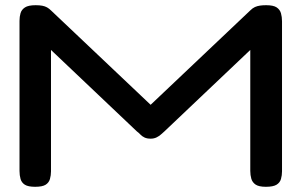

<svg xmlns="http://www.w3.org/2000/svg" viewBox="-20 -709 1159 738"><path d="M115 9Q88 9 75.5 1Q63 -7 59 -21Q55 -35 55 -52V-629Q55 -645 59 -658.5Q63 -672 76 -680.5Q89 -689 117 -689Q132 -689 142.5 -687Q153 -685 161 -680.5Q169 -676 177 -668L574 -292H544L942 -669Q951 -678 960 -682Q969 -686 979.5 -687.5Q990 -689 1003 -689Q1031 -689 1043.5 -680.5Q1056 -672 1060 -658Q1064 -644 1064 -627V-50Q1064 -35 1060 -21Q1056 -7 1043 1Q1030 9 1002 9Q975 9 962.5 0.5Q950 -8 946 -22Q942 -36 942 -52V-517L611 -203Q605 -198 598.5 -192Q592 -186 582 -181Q572 -176 559 -176Q545 -176 535.5 -180.5Q526 -185 519.5 -192Q513 -199 506 -204L176 -517V-50Q176 -35 172 -21Q168 -7 155.5 1Q143 9 115 9Z"/></svg>

Font: Fredoka Expanded Medium
Style: Regular
Weight: 500
Width: 7
Designer: Ben Nathan
Foundry: Milena B. Brandão, Ben Nathan
Version: Version 2.001